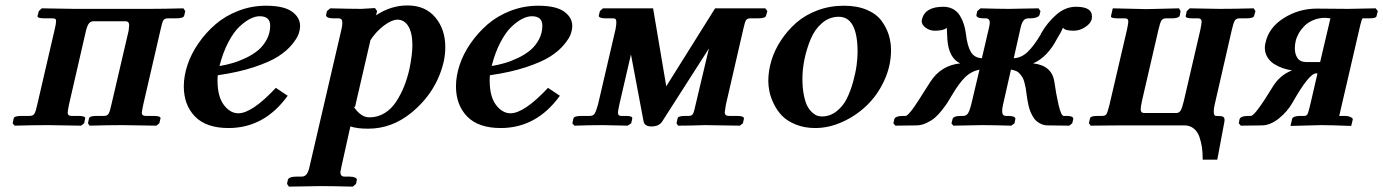

<svg xmlns="http://www.w3.org/2000/svg" viewBox="-20 -465 5129 712"><path d="M182.1 -353Q188 -377 188 -386.2Q188 -393.1 184.8 -395Q181.6 -397 173.8 -397H145Q117.7 -397 119.1 -405.8L124 -423.8L134.8 -434.1L257.8 -432.1H332H457H532.2Q585.9 -432.1 660.2 -434.1L667 -423.8L663.1 -407.2Q661.1 -397 632.8 -397H603Q590.3 -397 585.7 -389.6Q581.1 -382.3 575.2 -354L511.2 -77.1Q505.9 -51.3 505.9 -46.9Q505.9 -35.2 520 -35.2H548.8Q563 -35.2 569.6 -32.7Q576.2 -30.3 575.2 -25.9L570.8 -7.8L560.1 1L432.1 -1Q382.3 -1 312 1L306.2 -7.8L310.1 -25.9Q311.5 -35.2 338.9 -35.2H366.2Q377.9 -35.2 382.8 -43.5Q387.7 -51.8 393.1 -77.1L457 -351.1Q459 -368.7 459 -371.1Q459 -386.2 445.8 -386.2H326.2Q317.4 -386.2 310.8 -379.2Q304.2 -372.1 298.8 -351.1L235.8 -77.1Q231 -53.7 231 -46.9Q231 -35.2 245.1 -35.2H271Q284.2 -35.2 290.5 -32.7Q296.9 -30.3 295.9 -25.9L292 -7.8L280.8 1L157.2 -1Q104.5 -1 34.2 1L26.9 -7.8L30.8 -25.9Q32.2 -35.2 61 -35.2H90.8Q102.5 -35.2 107.7 -43.5Q112.8 -51.8 118.2 -77.1Z M981.9 -370.1Q981.9 -404.8 942.9 -404.8Q926.8 -404.8 907.7 -395.3Q888.7 -385.7 867.4 -365.7Q846.2 -345.7 826.4 -307.9Q806.6 -270 793.9 -220.2Q818.4 -224.1 842 -231Q865.7 -237.8 891.8 -250.2Q918 -262.7 937.3 -278.8Q956.5 -294.9 969.2 -318.6Q981.9 -342.3 981.9 -370.1ZM1092.8 -369.1Q1092.8 -355.5 1087.4 -339.4Q1082 -323.2 1062.7 -299.8Q1043.5 -276.4 1012.2 -256.1Q981 -235.8 922.6 -216.3Q864.3 -196.8 787.6 -186Q786.6 -178.2 786.6 -167Q786.6 -106.9 810.1 -75.9Q833.5 -44.9 863.8 -44.9Q914.6 -44.9 1002.9 -139.2L1046.9 -109.9Q960.4 9.8 827.6 9.8Q744.6 9.8 703.1 -33Q661.6 -75.7 661.6 -145Q661.6 -183.1 675.3 -224.4Q689 -265.6 716.1 -304.7Q743.2 -343.8 779.3 -375Q815.4 -406.2 864.3 -425Q913.1 -443.8 965.8 -443.8Q1032.2 -443.8 1062.5 -422.1Q1092.8 -400.4 1092.8 -369.1Z M1353.5 -314.9 1296.4 -67.9 1291.5 -69.8Q1317.9 -29.8 1349.6 -29.8Q1380.9 -29.8 1406.5 -45.7Q1432.1 -61.5 1449.7 -88.9Q1467.3 -116.2 1479 -145.8Q1490.7 -175.3 1498.5 -210Q1509.3 -263.7 1509.3 -296.9Q1509.3 -342.8 1494.4 -367.4Q1479.5 -392.1 1453.6 -392.1Q1433.6 -392.1 1404.3 -370.6Q1375 -349.1 1351.6 -313ZM1378.4 -423.8 1374.5 -408.2Q1429.2 -444.8 1491.2 -444.8Q1557.1 -444.8 1594.2 -400.6Q1631.3 -356.4 1631.3 -290Q1631.3 -263.7 1625.5 -236.8Q1599.1 -123.5 1505.4 -46.9Q1433.1 12.2 1345.2 12.2Q1304.7 12.2 1279.3 3.9L1246.6 150.9Q1242.2 170.9 1242.2 172.9Q1242.2 189.9 1257.3 189.9H1276.4Q1288.6 189.9 1296.6 193.6Q1304.7 197.3 1303.2 202.1L1300.3 216.8L1288.6 227.1Q1207.5 225.1 1169.4 225.1L1051.3 227.1L1044.4 216.8L1047.4 202.1Q1050.8 189.9 1080.6 189.9H1098.6Q1110.8 189.9 1117.7 180.2Q1124.5 170.4 1128.4 150.9L1246.6 -357.9Q1249.5 -371.1 1249.5 -379.9Q1249.5 -389.2 1246.1 -393.1Q1242.7 -397 1234.4 -397H1215.3Q1202.1 -397 1195.1 -400.6Q1188 -404.3 1189.5 -410.2L1192.4 -423.8L1204.6 -434.1Q1284.2 -432.1 1320.3 -432.1L1370.6 -435.1Z M1991.2 -370.1Q1991.2 -404.8 1952.1 -404.8Q1936 -404.8 1917 -395.3Q1897.9 -385.7 1876.7 -365.7Q1855.5 -345.7 1835.7 -307.9Q1815.9 -270 1803.2 -220.2Q1827.6 -224.1 1851.3 -231Q1875 -237.8 1901.1 -250.2Q1927.2 -262.7 1946.5 -278.8Q1965.8 -294.9 1978.5 -318.6Q1991.2 -342.3 1991.2 -370.1ZM2102.1 -369.1Q2102.1 -355.5 2096.7 -339.4Q2091.3 -323.2 2072 -299.8Q2052.7 -276.4 2021.5 -256.1Q1990.2 -235.8 1931.9 -216.3Q1873.5 -196.8 1796.9 -186Q1795.9 -178.2 1795.9 -167Q1795.9 -106.9 1819.3 -75.9Q1842.8 -44.9 1873 -44.9Q1923.8 -44.9 2012.2 -139.2L2056.2 -109.9Q1969.7 9.8 1836.9 9.8Q1753.9 9.8 1712.4 -33Q1670.9 -75.7 1670.9 -145Q1670.9 -183.1 1684.6 -224.4Q1698.2 -265.6 1725.3 -304.7Q1752.4 -343.8 1788.6 -375Q1824.7 -406.2 1873.5 -425Q1922.4 -443.8 1975.1 -443.8Q2041.5 -443.8 2071.8 -422.1Q2102.1 -400.4 2102.1 -369.1Z M2215.8 -434.1H2401.9L2450.7 -145L2631.8 -434.1H2817.9L2825.7 -423.8L2820.8 -407.2Q2818.8 -397 2791.5 -397H2763.7Q2751 -397 2746.6 -390.4Q2742.2 -383.8 2736.8 -358.9L2671.9 -77.1Q2667.5 -49.8 2667.5 -48.8Q2667.5 -35.2 2682.6 -35.2H2712.9Q2726.6 -35.2 2733.2 -32.2Q2739.7 -29.3 2738.8 -24.9L2734.9 -7.8L2723.6 1L2593.8 -1Q2538.1 1 2494.6 1L2488.8 -7.8L2492.7 -25.9Q2494.1 -35.2 2521.5 -35.2H2534.7Q2545.4 -35.2 2549.8 -43Q2554.2 -50.8 2559.6 -77.1L2608.9 -285.2L2435.5 -14.2Q2423.8 3.9 2395.5 3.9Q2371.1 3.9 2366.7 -14.2L2319.8 -263.2L2276.9 -78.1Q2271.5 -52.2 2271.5 -47.9Q2271.5 -35.2 2282.7 -35.2H2299.8Q2326.2 -35.2 2324.7 -25.9L2320.8 -7.8L2307.6 1L2216.8 -1Q2169.4 -1 2109.9 1L2102.5 -7.8L2106.4 -25.9Q2108.9 -35.2 2137.7 -35.2H2167.5Q2179.2 -35.2 2184.8 -43.2Q2190.4 -51.3 2197.8 -78.1L2262.7 -356.9Q2265.6 -374 2265.6 -381.8Q2265.6 -390.6 2262.9 -393.8Q2260.3 -397 2253.9 -397H2224.6Q2212.4 -397 2206.1 -399.9Q2199.7 -402.8 2200.7 -407.2L2204.6 -423.8Z M3028.3 -33.2Q3057.6 -33.2 3081.8 -52Q3106 -70.8 3119.9 -98.6Q3133.8 -126.5 3143.3 -160.6Q3152.8 -194.8 3156.5 -222.4Q3160.2 -250 3160.2 -272Q3160.2 -402.8 3090.3 -402.8Q3055.7 -402.8 3028.6 -379.6Q3001.5 -356.4 2986.3 -320.1Q2971.2 -283.7 2963.4 -245.8Q2955.6 -208 2955.6 -172.9Q2955.6 -137.7 2961.2 -111.1Q2966.8 -84.5 2974.6 -70.3Q2982.4 -56.2 2992.9 -47.1Q3003.4 -38.1 3011.7 -35.6Q3020 -33.2 3028.3 -33.2ZM2829.1 -165Q2829.1 -201.7 2840.6 -240.2Q2852.1 -278.8 2876 -315.2Q2899.9 -351.6 2932.6 -380.4Q2965.3 -409.2 3011.2 -426.5Q3057.1 -443.8 3109.4 -443.8Q3158.7 -443.8 3194.6 -428.5Q3230.5 -413.1 3249 -387.7Q3267.6 -362.3 3275.9 -335.2Q3284.2 -308.1 3284.2 -278.8Q3284.2 -221.2 3259.5 -167.2Q3234.9 -113.3 3195.3 -75Q3155.8 -36.6 3105 -13.4Q3054.2 9.8 3003.4 9.8Q2962.9 9.8 2930.7 -3.4Q2898.4 -16.6 2879.9 -35.9Q2861.3 -55.2 2849.4 -80.1Q2837.4 -105 2833.3 -125.7Q2829.1 -146.5 2829.1 -165Z M3729 -207 3699.2 -75.2Q3696.3 -62 3696.3 -53.2Q3696.3 -35.2 3710 -35.2H3719.2Q3731.9 -35.2 3739.3 -32Q3746.6 -28.8 3745.1 -22.9L3742.2 -7.8L3730 1Q3660.2 -1 3621.1 -1L3515.1 1L3508.3 -7.8L3512.2 -22.9Q3515.1 -35.2 3543.9 -35.2H3552.2Q3563.5 -35.2 3569.6 -44.7Q3575.7 -54.2 3581.1 -75.2L3612.3 -207Q3580.6 -200.2 3558.1 -177.7Q3536.1 -155.8 3511.2 -113.8L3494.1 -85.4Q3487.8 -75.2 3473.4 -56.9Q3459 -38.6 3446.5 -28.1Q3434.1 -17.6 3416 -9Q3397.9 -0.5 3379.4 0L3300.3 1L3293 -7.8L3296.4 -22.9Q3299.8 -35.2 3331.1 -35.2H3338.4Q3342.3 -35.2 3350.3 -43.5Q3358.4 -51.8 3370.6 -69.3L3390.6 -99.6L3412.6 -134.3Q3427.2 -157.2 3429.2 -160.2Q3468.8 -222.7 3541 -230Q3498.5 -249.5 3493.2 -317.9Q3491.2 -350.1 3491.2 -357.9V-361.8L3490.2 -360.8Q3477.5 -351.1 3446.3 -351.1Q3427.7 -351.1 3412.8 -362.1Q3397.9 -373 3397.9 -387.2Q3397.9 -388.2 3398.4 -390.1Q3398.9 -392.1 3398.9 -393.1Q3410.2 -439.9 3478 -439.9Q3499 -439.9 3514.9 -430.9Q3530.8 -421.9 3540 -406.5Q3549.3 -391.1 3554.4 -374.5Q3559.6 -357.9 3562 -338.9Q3566.9 -295.9 3579.8 -273.2Q3592.8 -250.5 3621.1 -249L3647 -359.9Q3650.4 -375 3650.4 -380.9Q3650.4 -397 3635.3 -397H3627Q3613.8 -397 3606.7 -400.6Q3599.6 -404.3 3601.1 -410.2L3604 -423.8L3616.2 -434.1Q3685.1 -432.1 3721.2 -432.1L3831.1 -434.1L3838.4 -423.8L3835 -410.2Q3833.5 -404.3 3824 -400.6Q3814.5 -397 3802.2 -397H3793.9Q3782.2 -397 3775.4 -388.7Q3768.6 -379.9 3764.2 -359.9L3739.3 -249Q3768.1 -250.5 3791.3 -272.9Q3814.5 -295.4 3840.3 -338.9H3839.4Q3863.3 -380.9 3897 -410.4Q3930.7 -439.9 3970.2 -439.9Q4029.3 -439.9 4029.3 -404.8Q4029.3 -397 4028.3 -393.1Q4023.9 -377 4003.4 -364Q3982.9 -351.1 3962.4 -351.1Q3930.2 -351.1 3923.3 -360.8L3921.4 -361.8Q3915.5 -346.2 3897.9 -317.9Q3883.3 -289.1 3860.6 -265.1Q3837.9 -241.2 3811 -230Q3881.8 -222.2 3890.1 -160.2Q3896 -118.2 3905.3 -77.1Q3915 -35.2 3924.3 -35.2H3931.2Q3937.5 -35.2 3942.1 -34.9Q3946.8 -34.7 3951.4 -33.4Q3956.1 -32.2 3958.3 -29.5Q3960.4 -26.9 3960 -22.9L3956.1 -7.8L3945.3 1L3866.2 0Q3853 0 3842.3 -4.6Q3831.5 -9.3 3824 -15.6Q3816.4 -22 3810.3 -32.7Q3804.2 -43.5 3800.8 -51.8Q3797.4 -60.1 3794.2 -73.7Q3791 -87.4 3790 -94.5Q3789.1 -101.6 3787.1 -113.8L3783.7 -138.2Q3782.2 -146 3779.1 -158.4Q3775.9 -170.9 3772.2 -177Q3768.6 -183.1 3762.7 -190.4Q3756.8 -197.8 3748.5 -201.4Q3740.2 -205.1 3729 -207Z M4431.2 -354Q4436 -377.4 4436 -384.8Q4436 -397 4422.9 -397H4401.9Q4375.5 -397 4377 -405.8L4380.9 -423.8L4392.1 -434.1L4502.9 -432.1Q4554.7 -432.1 4628.9 -434.1L4635.7 -423.8L4630.9 -407.2Q4629.4 -397 4602.1 -397H4577.1Q4564.9 -397 4559.6 -389.4Q4554.2 -381.8 4547.9 -354L4484.9 -79.1Q4481 -64 4481 -51.8Q4481 -35.2 4488.8 -35.2Q4508.3 -35.2 4514.6 -32.5Q4521 -29.8 4521 -21Q4521 -15.1 4520 -11.2L4494.1 127H4439.9V122.1Q4439.9 100.6 4437.3 81.8Q4434.6 63 4428 43.2Q4421.4 23.4 4407 11.7Q4392.6 0 4372.1 0H4130.9L4024.9 1L4018.1 -7.8L4022 -25.9Q4023.4 -35.2 4050.8 -35.2H4066.9Q4078.6 -35.2 4082.8 -41.3Q4086.9 -47.4 4093.8 -74.2L4159.2 -355Q4164.1 -378.4 4164.1 -384.8Q4164.1 -391.6 4160.9 -394.3Q4157.7 -397 4149.9 -397H4125Q4097.2 -397 4100.1 -405.8L4105 -428.2L4106.9 -434.1L4231 -431.2Q4249 -431.6 4291.7 -432.6Q4334.5 -433.6 4352.1 -434.1L4357.9 -423.8L4355 -407.2Q4351.6 -397 4325.2 -397H4304.2Q4292.5 -397 4287.4 -389.6Q4282.2 -382.3 4275.9 -355L4214.8 -90.8Q4210 -67.4 4210 -60.1Q4210 -45.9 4223.1 -45.9H4341.8Q4353 -45.9 4358.6 -55.9Q4364.3 -65.9 4370.1 -90.8Z M4875.5 -234.9 4913.6 -397Q4897.9 -398.9 4894.5 -398.9Q4870.1 -398.9 4849.6 -390.1Q4829.1 -381.3 4816.2 -367.7Q4803.2 -354 4795.4 -339.8Q4787.6 -325.7 4784.7 -312Q4781.7 -298.8 4781.7 -286.1Q4781.7 -263.2 4792 -249Q4802.2 -234.9 4823.7 -234.9ZM4697.8 -140.1Q4725.1 -186.5 4771.5 -204.1Q4753.4 -206.5 4736.6 -212.4Q4719.7 -218.3 4704.3 -228Q4689 -237.8 4679.7 -253.4Q4670.4 -269 4670.4 -288.1Q4670.4 -297.9 4673.3 -308.1Q4685.5 -363.3 4741.2 -398.2Q4796.9 -433.1 4863.3 -433.1L4980.5 -432.1Q4995.1 -432.1 5031.5 -433.1Q5067.9 -434.1 5081.5 -434.1L5089.4 -423.8L5084.5 -404.8Q5083 -397 5058.6 -397H5033.7Q5030.3 -397 5024.4 -372.1L4956.5 -79.1L4946.3 -35.2H4967.3Q4978 -35.2 4985.4 -32.2Q4992.7 -29.3 4994.9 -26.4Q4997.1 -23.4 4996.6 -22L4990.7 2Q4915.5 -1 4879.4 -1L4765.6 2L4771.5 -23.9Q4774.9 -35.2 4802.7 -35.2H4816.4Q4825.7 -35.2 4829.1 -42.5Q4832.5 -49.8 4839.4 -79.1L4865.7 -192.9H4860.4Q4834.5 -192.9 4773.4 -85Q4754.4 -51.3 4722.4 -25.6Q4690.4 0 4658.7 0L4581.5 1L4573.7 -7.8L4576.7 -22.9Q4580.1 -35.2 4611.3 -35.2H4618.7Q4633.8 -35.2 4697.8 -140.1Z"/></svg>

Font: Linux Libertine G
Style: Bold Italic
Weight: 700
Italic angle: -11.5°
Designer: Philipp H. Poll
Foundry: Philipp H. Poll
Version: Version 4.1.0